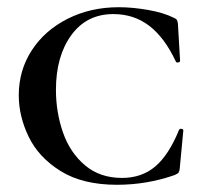

<svg xmlns="http://www.w3.org/2000/svg" viewBox="-20 -500 573 532"><path d="M461 -451Q468 -448 470 -445Q472 -442 473 -434L479 -331Q479 -328 473.5 -327Q468 -326 467 -330Q436 -396 393.5 -428.5Q351 -461 294 -461Q220 -461 177.5 -402.5Q135 -344 135 -251Q135 -189 154.5 -133Q174 -77 215.5 -42Q257 -7 318 -7Q373 -7 410.5 -39Q448 -71 476 -140Q478 -144 483 -143Q488 -142 488 -139L478 -33Q477 -25 475 -22Q473 -19 464 -15Q387 12 304 12Q209 12 148 -26Q87 -64 59.5 -121Q32 -178 32 -236Q32 -305 68 -360.5Q104 -416 167.5 -448Q231 -480 309 -480Q347 -480 390 -472.5Q433 -465 461 -451Z"/></svg>

Font: Cormorant SC SemiBold
Style: Regular
Weight: 600
Designer: Christian Thalmann (Catharsis Fonts)
Version: Version 3.000